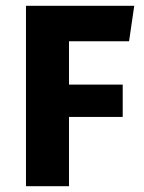

<svg xmlns="http://www.w3.org/2000/svg" viewBox="-20 -645 500 665"><path d="M219 -240V0H70V-625H445L427 -502H219V-352H405V-240Z"/></svg>

Font: Changa ExtraLight SemiBold
Style: Regular
Weight: 600
Version: Version 3.002; ttfautohint (v1.8.2)